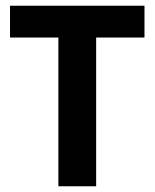

<svg xmlns="http://www.w3.org/2000/svg" viewBox="-20 -647 537 667"><path d="M182.8 0V-597.2L237.5 -516.6H14.8V-627H481.9V-516.6H256L314 -597.2V0Z"/></svg>

Font: Anaheim
Style: Regular
Weight: 400
Designer: Vernon Adams
Foundry: Vernon Adams
Version: Version 2.001